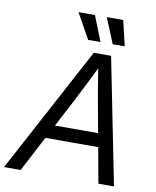

<svg xmlns="http://www.w3.org/2000/svg" viewBox="-132 -1015 885 1090"><g transform="rotate(10 310.0 -469.5)"><path d="M-32.7 0 356.4 -727.5H456.1L601.1 0H511.2L474.1 -204.1H169.9L63 0ZM210.9 -282.2H459.5L431.2 -438.5Q423.8 -477.1 415.8 -524.7Q407.7 -572.3 396.5 -645Q360.8 -572.3 336.9 -524.7Q313 -477.1 293 -438.5ZM312 -793.9 231 -939.5H325.7L383.3 -793.9ZM453.6 -793.9 394 -939.5H488.8L522.9 -793.9Z"/></g></svg>

Font: Inter Display
Style: Italic
Weight: 400
Italic angle: -9.39999°
Designer: Rasmus Andersson
Foundry: rsms
Version: Version 4.000;git-a52131595